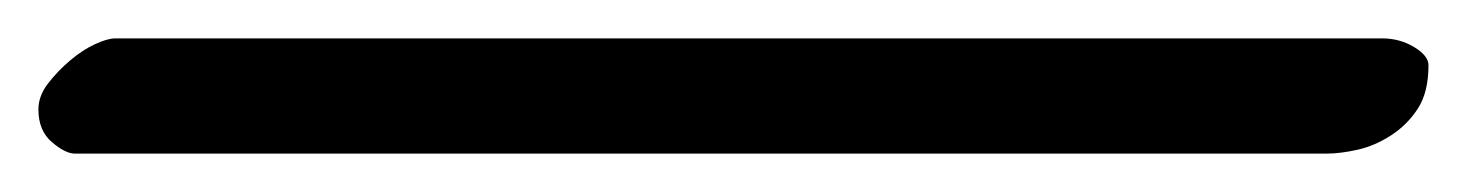

<svg xmlns="http://www.w3.org/2000/svg" viewBox="-60 62 764 100"><path d="M660 82Q669 82 676.5 86.5Q684 91 684 96Q684 110 678.5 118.5Q673 127 664.5 132.5Q656 138 647 140Q638 142 631 142H-21Q-26 142 -33 136Q-40 130 -40 119Q-40 112 -35 105.5Q-30 99 -23.5 93.5Q-17 88 -10.5 85Q-4 82 0 82Z"/></svg>

Font: Asar
Style: Regular
Weight: 400
Designer: Eben Sorkin
Foundry: Eben Sorkin, Pria Ravichandran
Version: Version 1.003; ttfautohint (v1.3) -l 8 -r 50 -G 0 -x 0 -H 45